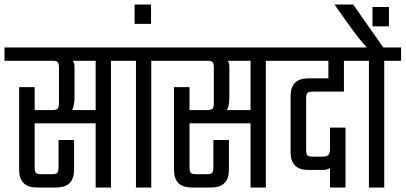

<svg xmlns="http://www.w3.org/2000/svg" viewBox="-40 -833 1802 853"><path d="M528 -622V-563H453V0H385V-285H114V-90Q114 -70 120 -64.5Q126 -59 145 -59H189Q208 -59 214 -64.5Q220 -70 220 -90V-211H289V-79Q289 0 210 0H124Q45 0 45 -79V-446H114V-344H191Q210 -344 216 -350Q222 -356 222 -375V-532Q222 -552 216 -557.5Q210 -563 191 -563H-20V-622ZM385 -344V-563H283Q291 -555 291 -537V-404Q291 -358 279 -344Z M707 -622V-563H632V0H564V-563H489V-622Z M558 -813H631V-727H558Z M1216 -622V-563H1141V0H1073V-285H802V-90Q802 -70 808 -64.5Q814 -59 833 -59H877Q896 -59 902 -64.5Q908 -70 908 -90V-211H977V-79Q977 0 898 0H812Q733 0 733 -79V-446H802V-344H879Q898 -344 904 -350Q910 -356 910 -375V-532Q910 -552 904 -557.5Q898 -563 879 -563H668V-622ZM1073 -344V-563H971Q979 -555 979 -537V-404Q979 -358 967 -344Z M1488 -426H1351Q1332 -426 1326 -420Q1320 -414 1320 -395V-168Q1320 -148 1326 -142.5Q1332 -137 1351 -137H1392Q1412 -137 1419 -144.5Q1426 -152 1426 -171V-266H1495V0H1426V-87Q1416 -78 1394 -78H1330Q1251 -78 1251 -157V-406Q1251 -485 1330 -485H1419V-563H1176V-622H1563V-563H1488Z M1742 -622V-563H1667V0H1599V-563H1524V-622H1590Q1556 -658 1514 -717L1446 -813H1529L1663 -622ZM1688 -802V-716H1615V-802Z"/></svg>

Font: Teko Light
Style: Regular
Weight: 300
Designer: Manushi Parikh, Jonny Pinhorn
Foundry: Indian Type Foundry
Version: Version 1.105;PS 1.0;hotconv 1.0.78;makeotf.lib2.5.61930; tt